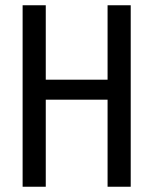

<svg xmlns="http://www.w3.org/2000/svg" viewBox="-20 -710 583 730"><path d="M477 -690V0H389V-331H154V0H66V-690H154V-407H389V-690Z"/></svg>

Font: exo2condensed_r
Style: Regular
Weight: 400
Width: 3
Designer: Natanael Gama
Version: Version 1.001;PS 001.001;hotconv 1.0.70;makeotf.lib2.5.58329